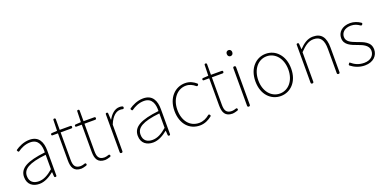

<svg xmlns="http://www.w3.org/2000/svg" viewBox="-13 -1544 4717 2362"><g transform="rotate(-20 2345.5 -363.0)"><path d="M446 -255V-341C446 -448 408 -540 284 -540C205 -540 137 -503 101 -478C92 -472 94 -467 100 -458C106 -448 111 -444 121 -451C157 -477 214 -507 282 -507C391 -507 413 -414 410 -329C173 -302 66 -247 66 -130C66 -30 136 13 218 13C288 13 354 -26 408 -70H411L415 -14C416 -4 421 0 431 0C441 0 446 -5 446 -15V-170ZM410 -250V-203V-109C341 -50 284 -20 221 -20C157 -20 103 -50 103 -131C103 -220 181 -273 410 -298Z M677 -314V-494H755H817C828 -494 833 -500 833 -511C833 -522 828 -527 817 -527H677V-666C677 -676 671 -681 661 -681C651 -681 646 -676 646 -666L642 -527L572 -523C563 -522 558 -517 558 -508C558 -499 563 -494 572 -494H642V-140C642 -48 668 13 766 13C780 13 805 7 830 -1C840 -4 846 -12 842 -22C838 -32 831 -35 821 -31C804 -25 784 -20 769 -20C692 -20 677 -67 677 -135Z M989 -314V-494H1067H1129C1140 -494 1145 -500 1145 -511C1145 -522 1140 -527 1129 -527H989V-666C989 -676 983 -681 973 -681C963 -681 958 -676 958 -666L954 -527L884 -523C875 -522 870 -517 870 -508C870 -499 875 -494 884 -494H954V-140C954 -48 980 13 1078 13C1092 13 1117 7 1142 -1C1152 -4 1158 -12 1154 -22C1150 -32 1143 -35 1133 -31C1116 -25 1096 -20 1081 -20C1004 -20 989 -67 989 -135Z M1312 -182V-364C1353 -468 1411 -505 1458 -505C1471 -505 1479 -504 1488 -502C1500 -498 1507 -502 1510 -514C1513 -524 1508 -531 1499 -535C1487 -539 1476 -540 1463 -540C1400 -540 1349 -492 1314 -428H1312L1307 -513C1306 -523 1301 -527 1291 -527C1281 -527 1276 -522 1276 -512V-263V-18C1276 -6 1282 0 1294 0C1306 0 1312 -6 1312 -18Z M1934 -255V-341C1934 -448 1896 -540 1772 -540C1693 -540 1625 -503 1589 -478C1580 -472 1582 -467 1588 -458C1594 -448 1599 -444 1609 -451C1645 -477 1702 -507 1770 -507C1879 -507 1901 -414 1898 -329C1661 -302 1554 -247 1554 -130C1554 -30 1624 13 1706 13C1776 13 1842 -26 1896 -70H1899L1903 -14C1904 -4 1909 0 1919 0C1929 0 1934 -5 1934 -15V-170ZM1898 -250V-203V-109C1829 -50 1772 -20 1709 -20C1645 -20 1591 -50 1591 -131C1591 -220 1669 -273 1898 -298Z M2151 -59C2193 -12 2252 13 2319 13C2381 13 2433 -13 2476 -47C2484 -54 2483 -61 2477 -69C2470 -78 2462 -80 2454 -72C2418 -42 2372 -20 2320 -20C2200 -20 2121 -118 2121 -262C2121 -407 2208 -507 2320 -507C2367 -507 2406 -487 2438 -460C2447 -452 2455 -452 2463 -461C2470 -469 2471 -477 2463 -484C2429 -513 2385 -540 2320 -540C2257 -540 2197 -515 2154 -467C2111 -420 2083 -351 2083 -262C2083 -175 2109 -106 2151 -59Z M2657 -314V-494H2735H2797C2808 -494 2813 -500 2813 -511C2813 -522 2808 -527 2797 -527H2657V-666C2657 -676 2651 -681 2641 -681C2631 -681 2626 -676 2626 -666L2622 -527L2552 -523C2543 -522 2538 -517 2538 -508C2538 -499 2543 -494 2552 -494H2622V-140C2622 -48 2648 13 2746 13C2760 13 2785 7 2810 -1C2820 -4 2826 -12 2822 -22C2818 -32 2811 -35 2801 -31C2784 -25 2764 -20 2749 -20C2672 -20 2657 -67 2657 -135Z M2944 -263V-18C2944 -6 2950 0 2962 0C2974 0 2980 -6 2980 -18V-263V-509C2980 -521 2974 -527 2962 -527C2950 -527 2944 -521 2944 -509ZM2937 -671C2944 -664 2953 -660 2963 -660C2973 -660 2982 -664 2989 -671C2995 -678 2999 -688 2999 -701C2999 -723 2983 -739 2963 -739C2942 -739 2927 -723 2927 -701C2927 -688 2931 -678 2937 -671Z M3213 -467C3170 -420 3143 -351 3143 -262C3143 -88 3251 13 3377 13C3503 13 3611 -88 3611 -262C3611 -351 3584 -420 3541 -467C3499 -515 3440 -540 3377 -540C3314 -540 3256 -515 3213 -467ZM3518 -439C3553 -396 3574 -335 3574 -262C3574 -118 3489 -20 3377 -20C3265 -20 3181 -118 3181 -262C3181 -335 3202 -396 3237 -439C3272 -482 3321 -507 3377 -507C3433 -507 3482 -482 3518 -439Z M3811 -201V-403C3878 -472 3926 -507 3991 -507C4081 -507 4118 -450 4118 -334V-18C4118 -6 4124 0 4136 0C4148 0 4154 -6 4154 -18V-339C4154 -475 4103 -540 3995 -540C3922 -540 3867 -498 3813 -443H3811L3806 -513C3805 -523 3800 -527 3790 -527C3780 -527 3775 -522 3775 -512V-263V-18C3775 -6 3781 0 3793 0C3805 0 3811 -6 3811 -18Z M4595 -240C4562 -264 4518 -278 4476 -294C4413 -318 4353 -342 4353 -405C4353 -457 4393 -507 4480 -507C4528 -507 4563 -490 4594 -468C4603 -462 4611 -464 4618 -473C4625 -482 4624 -489 4616 -496C4579 -522 4529 -540 4482 -540C4373 -540 4316 -476 4316 -403C4316 -312 4402 -282 4482 -253C4544 -231 4614 -200 4614 -131C4614 -71 4569 -20 4481 -20C4406 -20 4357 -48 4314 -84C4311 -87 4309 -86 4306 -83L4298 -73L4296 -71C4291 -64 4292 -55 4298 -51C4344 -15 4406 13 4479 13C4590 13 4651 -55 4651 -133C4651 -185 4628 -217 4595 -240Z"/></g></svg>

Font: GenSenRounded2 TW EL
Style: Regular
Weight: 250
Version: Version 2.100;PS 2.1;hotconv 16.6.51;makeotf.lib2.5.65220 DE